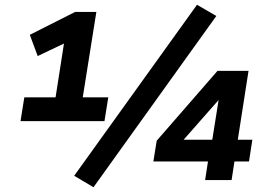

<svg xmlns="http://www.w3.org/2000/svg" viewBox="-20 -755 1123 805"><path d="M66 -247 82 -347H213L252 -597L304 -599L138 -520L105 -609L295 -705H384L327 -347H434L418 -247ZM372 30 291 -18 806 -735 887 -688ZM840 0 852 -78H623L637 -165L892 -458H1022L977 -169H1038L1024 -78H963L951 0ZM870 -169 899 -351H910L733 -150L731 -169Z"/></svg>

Font: Nunito Sans 8pt ExtraBold
Style: Italic
Weight: 800
Italic angle: -9°
Version: Version 3.101;gftools[0.9.27]